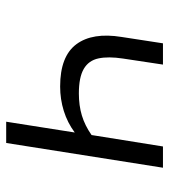

<svg xmlns="http://www.w3.org/2000/svg" viewBox="16 -550 534 605"><g transform="rotate(90 282.5 -247.0)"><path d="M363 0 397 -216Q366 -193 329 -181.5Q292 -170 252 -170Q157 -170 119 -221Q81 -272 96 -364L116 -494H183L164 -368Q157 -322 163.5 -291Q170 -260 196.5 -244.5Q223 -229 274 -229Q312 -229 343.5 -238.5Q375 -248 405 -269L441 -494H508L430 0Z"/></g></svg>

Font: Nunito Sans 7pt SemiCondensed Light
Style: Italic
Weight: 300
Width: 4
Italic angle: -9°
Designer: Vernon Adams
Foundry: Vernon Adams
Version: Version 3.101;gftools[0.9.27]